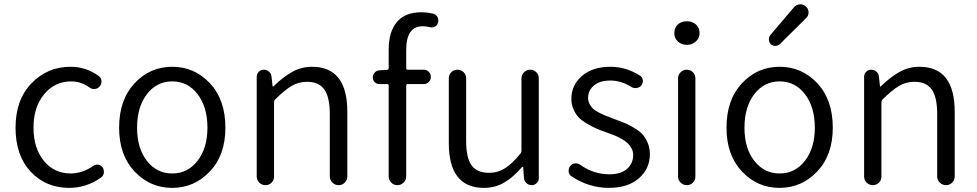

<svg xmlns="http://www.w3.org/2000/svg" viewBox="-20 -866 4571 898"><path d="M303.7 12.7Q194.3 12.7 123.5 -63Q52.7 -138.7 52.7 -268.6Q52.7 -399.4 127.4 -476.6Q202.1 -553.7 309.6 -553.7Q382.8 -553.7 441.4 -510.7Q453.1 -502.9 454.6 -488.3Q456.1 -473.6 446.3 -461.9Q437.5 -451.2 423.3 -449.7Q409.2 -448.2 398.4 -457Q358.4 -485.4 313.5 -485.4Q236.3 -485.4 186.5 -425.3Q136.7 -365.2 136.7 -269Q136.7 -172.9 185.1 -113.8Q233.4 -54.7 310.5 -54.7Q364.3 -54.7 416 -89.8Q426.8 -97.7 439.9 -95.7Q453.1 -93.8 460 -83Q465.8 -74.2 465.8 -63.5Q465.8 -60.5 465.8 -57.6Q463.9 -43.9 453.1 -36.1Q384.8 12.7 303.7 12.7Z M537.1 -268.6Q537.1 -399.4 609.4 -476.6Q681.6 -553.7 785.6 -553.7Q889.6 -553.7 961.9 -476.6Q1034.2 -399.4 1034.2 -268.6Q1034.2 -140.6 961.4 -64Q888.7 12.7 785.2 12.7Q681.6 12.7 609.4 -64Q537.1 -140.6 537.1 -268.6ZM950.2 -268.6Q950.2 -365.2 904.3 -425.3Q858.4 -485.4 785.6 -485.4Q712.9 -485.4 667 -425.3Q621.1 -365.2 621.1 -268.6Q621.1 -172.9 667 -113.8Q712.9 -54.7 785.6 -54.7Q858.4 -54.7 904.3 -114.3Q950.2 -173.8 950.2 -268.6Z M1180.7 -40V-506.8Q1180.7 -520.5 1190.4 -530.3Q1200.2 -540 1213.9 -540Q1227.5 -540 1238.3 -530.8Q1249 -521.5 1250 -506.8L1254.9 -462.9Q1254.9 -460.9 1256.3 -460.9Q1257.8 -460.9 1258.8 -461.9Q1303.7 -505.9 1346.7 -529.8Q1389.6 -553.7 1439.5 -553.7Q1604.5 -553.7 1604.5 -342.8V-41Q1604.5 -24.4 1592.8 -12.2Q1581.1 0 1564 0Q1546.9 0 1534.7 -12.2Q1522.5 -24.4 1522.5 -41V-333Q1522.5 -411.1 1497.1 -447.3Q1471.7 -483.4 1416 -483.4Q1376 -483.4 1342.8 -463.4Q1309.6 -443.4 1266.6 -400.4Q1261.7 -395.5 1261.7 -387.7V-40Q1261.7 -23.4 1250 -11.7Q1238.3 0 1221.7 0Q1205.1 0 1192.9 -11.7Q1180.7 -23.4 1180.7 -40Z M2006.8 -801.8Q2019.5 -797.9 2026.4 -786.1Q2030.3 -778.3 2030.3 -769.5Q2030.3 -764.6 2028.3 -759.8Q2025.4 -747.1 2013.7 -741.2Q2002 -735.4 1988.3 -739.3Q1972.7 -743.2 1957 -743.2Q1879.9 -743.2 1879.9 -632.8V-546.9Q1879.9 -540 1886.7 -540H1961.9Q1975.6 -540 1985.4 -530.3Q1995.1 -520.5 1995.1 -506.3Q1995.1 -492.2 1985.4 -482.4Q1975.6 -472.7 1961.9 -472.7H1886.7Q1879.9 -472.7 1879.9 -465.8V-41Q1879.9 -24.4 1867.7 -12.2Q1855.5 0 1838.4 0Q1821.3 0 1809.6 -12.2Q1797.9 -24.4 1797.9 -41V-465.8Q1797.9 -472.7 1790 -472.7H1754.9Q1741.2 -472.7 1732.4 -481.9Q1723.6 -491.2 1723.6 -503.9Q1723.6 -516.6 1732.4 -526.4Q1741.2 -536.1 1753.9 -537.1L1790 -539.1Q1797.9 -540 1797.9 -546.9V-633.8Q1797.9 -717.8 1836.4 -763.2Q1875 -808.6 1950.2 -808.6Q1978.5 -808.6 2006.8 -801.8Z M2243.2 12.7Q2079.1 12.7 2079.1 -197.3V-499Q2079.1 -516.6 2090.8 -528.3Q2102.5 -540 2119.6 -540Q2136.7 -540 2148.4 -528.3Q2160.2 -516.6 2160.2 -499V-207Q2160.2 -128.9 2185.1 -93.3Q2210 -57.6 2267.6 -57.6Q2307.6 -57.6 2341.3 -78.6Q2375 -99.6 2414.1 -147.5Q2418.9 -153.3 2418.9 -160.2V-499Q2418.9 -516.6 2431.2 -528.3Q2443.4 -540 2460 -540Q2476.6 -540 2488.3 -528.3Q2500 -516.6 2500 -499V-33.2Q2500 -19.5 2490.2 -9.8Q2480.5 0 2466.8 0Q2452.1 0 2441.9 -9.8Q2431.6 -19.5 2430.7 -33.2L2426.8 -85Q2425.8 -85.9 2424.3 -85.9Q2422.9 -85.9 2421.9 -85Q2380.9 -37.1 2338.4 -12.2Q2295.9 12.7 2243.2 12.7Z M2827.1 12.7Q2735.4 12.7 2653.3 -41Q2641.6 -48.8 2639.6 -62.5Q2639.6 -65.4 2639.6 -68.4Q2639.6 -79.1 2646.5 -88.9Q2654.3 -99.6 2668.5 -101.6Q2682.6 -103.5 2694.3 -94.7Q2756.8 -50.8 2830.1 -50.8Q2883.8 -50.8 2912.6 -76.2Q2941.4 -101.6 2941.4 -140.6Q2941.4 -158.2 2933.6 -172.4Q2925.8 -186.5 2915 -196.8Q2904.3 -207 2885.7 -217.3Q2867.2 -227.5 2852.5 -233.4Q2837.9 -239.3 2815.4 -247.1Q2787.1 -256.8 2768.6 -265.1Q2750 -273.4 2725.6 -287.6Q2701.2 -301.8 2687 -316.4Q2672.9 -331.1 2662.6 -354Q2652.3 -377 2652.3 -403.3Q2652.3 -467.8 2701.7 -510.7Q2751 -553.7 2835.9 -553.7Q2907.2 -553.7 2972.7 -512.7Q2984.4 -505.9 2986.3 -492.2Q2988.3 -478.5 2980.5 -467.8Q2972.7 -457 2959 -454.6Q2945.3 -452.1 2933.6 -459Q2884.8 -489.3 2835.9 -489.3Q2784.2 -489.3 2757.3 -465.8Q2730.5 -442.4 2730.5 -407.2Q2730.5 -391.6 2738.3 -377.9Q2746.1 -364.3 2755.4 -356Q2764.6 -347.7 2784.2 -337.9Q2803.7 -328.1 2815.9 -323.7Q2828.1 -319.3 2852.5 -309.6Q2855.5 -308.6 2860.4 -306.6Q2891.6 -294.9 2907.7 -288.1Q2923.8 -281.2 2948.7 -266.1Q2973.6 -251 2986.3 -236.3Q2999 -221.7 3009.3 -197.8Q3019.5 -173.8 3019.5 -144.5Q3019.5 -77.1 2968.3 -32.2Q2917 12.7 2827.1 12.7Z M3151.4 -40V-499Q3151.4 -516.6 3163.6 -528.3Q3175.8 -540 3192.4 -540Q3209 -540 3220.7 -528.3Q3232.4 -516.6 3232.4 -499V-40Q3232.4 -23.4 3220.7 -11.7Q3209 0 3192.4 0Q3175.8 0 3163.6 -11.7Q3151.4 -23.4 3151.4 -40ZM3192.4 -656.2Q3167 -656.2 3150.4 -671.9Q3133.8 -687.5 3133.8 -710.9Q3133.8 -736.3 3150.4 -751.5Q3167 -766.6 3192.4 -766.6Q3217.8 -766.6 3234.9 -751.5Q3252 -736.3 3252 -710.9Q3252 -687.5 3234.4 -671.9Q3216.8 -656.2 3192.4 -656.2Z M3377.9 -268.6Q3377.9 -399.4 3450.2 -476.6Q3522.5 -553.7 3626.5 -553.7Q3730.5 -553.7 3802.7 -476.6Q3875 -399.4 3875 -268.6Q3875 -140.6 3802.2 -64Q3729.5 12.7 3626 12.7Q3522.5 12.7 3450.2 -64Q3377.9 -140.6 3377.9 -268.6ZM3791 -268.6Q3791 -365.2 3745.1 -425.3Q3699.2 -485.4 3626.5 -485.4Q3553.7 -485.4 3507.8 -425.3Q3461.9 -365.2 3461.9 -268.6Q3461.9 -172.9 3507.8 -113.8Q3553.7 -54.7 3626.5 -54.7Q3699.2 -54.7 3745.1 -114.3Q3791 -173.8 3791 -268.6ZM3627 -659.2Q3618.2 -651.4 3606 -651.4Q3593.8 -651.4 3585 -659.2Q3576.2 -668.9 3576.2 -682.6Q3576.2 -693.4 3583 -702.1L3694.3 -833Q3705.1 -844.7 3720.7 -845.7Q3722.7 -845.7 3723.6 -845.7Q3738.3 -845.7 3749 -835.9Q3761.7 -825.2 3761.7 -807.6Q3761.7 -792 3750 -781.2Z M4021.5 -40V-506.8Q4021.5 -520.5 4031.2 -530.3Q4041 -540 4054.7 -540Q4068.4 -540 4079.1 -530.8Q4089.8 -521.5 4090.8 -506.8L4095.7 -462.9Q4095.7 -460.9 4097.2 -460.9Q4098.6 -460.9 4099.6 -461.9Q4144.5 -505.9 4187.5 -529.8Q4230.5 -553.7 4280.3 -553.7Q4445.3 -553.7 4445.3 -342.8V-41Q4445.3 -24.4 4433.6 -12.2Q4421.9 0 4404.8 0Q4387.7 0 4375.5 -12.2Q4363.3 -24.4 4363.3 -41V-333Q4363.3 -411.1 4337.9 -447.3Q4312.5 -483.4 4256.8 -483.4Q4216.8 -483.4 4183.6 -463.4Q4150.4 -443.4 4107.4 -400.4Q4102.5 -395.5 4102.5 -387.7V-40Q4102.5 -23.4 4090.8 -11.7Q4079.1 0 4062.5 0Q4045.9 0 4033.7 -11.7Q4021.5 -23.4 4021.5 -40Z"/></svg>

Font: Gen Jyuu Gothic P Normal
Style: Regular
Weight: 300
Designer: [Source Han Sans]
Ryoko NISHIZUKA  (kana & ideographs); Paul D. Hunt (Latin, Greek & Cyrillic); Wenlong ZHANG  (bopomofo
Version: Version 1.002.20150607